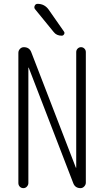

<svg xmlns="http://www.w3.org/2000/svg" viewBox="-20 -975 540 995"><path d="M174.8 -955.1Q210.9 -955.1 232.4 -924.8L311.5 -811.5Q316.4 -804.7 312 -797.4Q307.6 -790 299.8 -790Q272.5 -790 257.8 -809.6L162.1 -926.8Q155.3 -934.6 159.7 -944.8Q164.1 -955.1 174.8 -955.1ZM75.2 -26.4V-701.2Q75.2 -712.9 83.5 -721.7Q91.8 -730.5 103.5 -730.5Q132.8 -730.5 142.6 -703.1L373 -106.4Q373 -105.5 374 -105.5Q375 -105.5 375 -106.4V-705.1Q375 -715.8 382.3 -723.1Q389.6 -730.5 399.9 -730.5Q410.2 -730.5 417.5 -723.1Q424.8 -715.8 424.8 -705.1V-28.3Q424.8 -17.6 416.5 -8.8Q408.2 0 397.5 0Q369.1 0 359.4 -26.4L128.9 -624Q128.9 -625 127.9 -625Q127 -625 127 -624V-26.4Q127 -16.6 119.6 -8.3Q112.3 0 101.1 0Q89.8 0 82.5 -7.8Q75.2 -15.6 75.2 -26.4Z"/></svg>

Font: Rounded-X Mgen+ 1m light
Style: Regular
Weight: 200
Designer: [Source Han Sans]
Ryoko NISHIZUKA  (kana & ideographs); Paul D. Hunt (Latin, Greek & Cyrillic); Wenlong ZHANG  (bopomofo
Version: Version 1.059.20150602